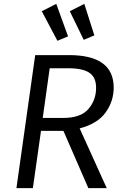

<svg xmlns="http://www.w3.org/2000/svg" viewBox="-20 -973 636 993"><path d="M392 -309 532 0H437L308 -296H192L150 0H65L162 -688H337Q568 -688 568 -520Q568 -449 526 -391Q484 -333 392 -309ZM201 -363H306Q398 -363 437.5 -409.5Q477 -456 477 -519Q477 -573 442.5 -596.5Q408 -620 332 -620H237ZM332 -785 277 -762 196 -915 271 -953ZM468 -790 413 -767 341 -915 416 -953Z"/></svg>

Font: FiraGO Book
Style: Italic
Weight: 350
Italic angle: -8°
Designer: bBox Type GmbH
Foundry: bBox Type GmbH
Version: Version 1.001